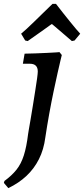

<svg xmlns="http://www.w3.org/2000/svg" viewBox="-83 -728 434 991"><path d="M151 -19Q143 44 118 93.5Q93 143 53.5 180Q14 217 -40 243L-63 216L-60 206Q-22 178 2 148Q26 118 40 74Q54 30 62 -36Q62 -36 65.5 -57.5Q69 -79 75 -112.5Q81 -146 87 -185Q93 -224 99 -260.5Q105 -297 108.5 -323.5Q112 -350 112 -359Q112 -399 71 -399H35L44 -451Q70 -451 101 -452.5Q132 -454 160 -455Q188 -456 206 -457.5Q224 -459 224 -459L236 -444Q236 -444 230 -419.5Q224 -395 214.5 -352.5Q205 -310 193.5 -255.5Q182 -201 171 -140Q160 -79 151 -19ZM26 -554Q35 -561 54 -578.5Q73 -596 95.5 -618Q118 -640 139 -660.5Q160 -681 174 -694.5Q188 -708 188 -708H206Q206 -708 216.5 -694.5Q227 -681 243 -660.5Q259 -640 277 -618Q295 -596 309.5 -578.5Q324 -561 331 -554L302 -519L288 -516Q285 -519 274 -528Q263 -537 249 -549.5Q235 -562 221 -573.5Q207 -585 197 -594Q187 -603 185 -604Q182 -603 170 -594Q158 -585 141.5 -573.5Q125 -562 107.5 -549.5Q90 -537 77 -528Q64 -519 60 -516L47 -519Z"/></svg>

Font: Alegreya SemiBold
Style: Italic
Weight: 600
Italic angle: -7°
Designer: Juan Pablo del Peral
Foundry: Huerta Tipografica
Version: Version 2.009